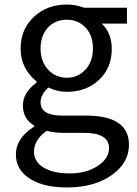

<svg xmlns="http://www.w3.org/2000/svg" viewBox="-20 -577 603 847"><path d="M113 212Q50 173 50 104Q50 33 131 -19V-23Q81 -52 81 -112Q81 -169 142 -213V-217Q71 -274 71 -363Q71 -450 132 -505Q190 -557 275 -557Q313 -557 351 -543H540V-473H429Q473 -431 473 -361Q473 -276 415 -223Q360 -172 275 -172Q232 -172 194 -191Q159 -161 159 -126Q159 -67 254 -67H360Q549 -67 549 62Q549 140 475 194Q397 250 275 250Q173 250 113 212ZM356 -269Q390 -305 390 -363Q390 -421 357 -456Q324 -490 275 -490Q225 -490 193 -457Q159 -421 159 -363Q159 -305 193 -269Q226 -234 275 -234Q323 -234 356 -269ZM414 153Q461 121 461 76Q461 9 350 9H256Q222 9 186 0Q130 40 130 92Q130 136 172 162Q214 188 288 188Q363 188 414 153Z"/></svg>

Font: Noto Sans Tobesmart edit
Style: Regular
Weight: 400
Designer: Ryoko NISHIZUKA  (kana & ideographs); Paul D. Hunt (Latin, Greek & Cyrillic); Wenlong ZHANG  (bopomofo); Sandoll Communi
Foundry: Adobe Systems Incorporated
Version: Version 1.005 Oct 7, 2021